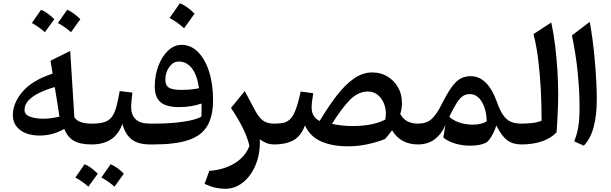

<svg xmlns="http://www.w3.org/2000/svg" viewBox="-20 -905 3827 1203"><path d="M309.6 -443.8 296.4 -524.4 419.9 -585.9 445.8 -171.4Q458.5 -149.4 487.1 -139.9Q515.6 -130.4 554.2 -130.4H554.7V0H554.2Q481.4 0 441.9 -23.4Q402.3 -46.9 382.8 -97.2Q308.6 -55.7 230.5 -55.7Q151.4 -55.7 106 -90.6Q60.5 -125.5 60.5 -183.6Q60.5 -259.3 121.3 -330.6Q182.1 -401.9 309.6 -443.8ZM323.2 -359.4Q272.5 -345.2 229.2 -324.7Q186 -304.2 159.9 -277.3Q133.8 -250.5 133.8 -216.3Q133.8 -186.5 168.9 -173.8Q204.1 -161.1 250 -161.1Q278.8 -161.1 305.9 -165.3Q333 -169.4 352.5 -173.8Q345.7 -219.7 338.9 -262Q332 -304.2 323.2 -359.4ZM179.7 -760.7Q202.1 -791.5 237.3 -843.8Q273.4 -830.1 320.3 -784.7Q281.2 -730.5 261.2 -703.1Q225.6 -735.4 179.7 -760.7ZM342.8 -760.7 400.9 -843.8Q440.9 -827.1 483.4 -784.7Q461.4 -753.4 424.8 -703.1Q388.2 -736.3 342.8 -760.7Z M452.1 207Q474.6 176.3 509.8 124Q545.9 137.7 592.8 183.1Q553.7 237.3 533.7 264.6Q498 232.4 452.1 207ZM615.2 207 673.3 124Q713.4 140.6 755.9 183.1Q733.9 214.4 697.3 264.6Q660.6 231.4 615.2 207ZM554.7 0Q545.4 0 541 -7.8Q536.6 -15.6 536.6 -34.7V-95.7Q536.6 -114.7 541 -122.6Q545.4 -130.4 554.7 -130.4Q602.1 -130.4 631.6 -139.2Q661.1 -147.9 679 -170.2Q696.8 -192.4 708 -232.2Q719.2 -272 730 -334.5L809.6 -324.7Q806.2 -298.3 804 -274.9Q801.8 -251.5 801.8 -232.4Q801.8 -185.5 829.8 -158Q857.9 -130.4 919.9 -130.4H920.4V0H919.9Q846.2 0 805.7 -31Q765.1 -62 746.6 -128.4Q722.7 -62 674.6 -31Q626.5 0 554.7 0Z M1314.9 -276.9Q1314.9 -176.8 1278.6 -115.7Q1242.2 -54.7 1160.6 -27.3Q1079.1 0 943.8 0H920.4Q902.3 0 902.3 -34.7V-95.7Q902.3 -130.4 920.4 -130.4H942.9Q1050.8 -130.4 1131.3 -142.8Q1211.9 -155.3 1242.2 -174.8Q1243.2 -192.9 1242.9 -215.1Q1242.7 -237.3 1242.7 -256.3Q1177.7 -233.9 1102.1 -233.9Q1022.5 -233.9 986.1 -264.6Q949.7 -295.4 949.7 -362.3Q949.7 -433.6 972.7 -493.2Q995.6 -552.7 1033.7 -588.4Q1071.8 -624 1117.2 -624Q1175.3 -624 1219.7 -580.1Q1264.2 -536.1 1289.6 -457.8Q1314.9 -379.4 1314.9 -276.9ZM1227.1 -352.5Q1214.8 -435.1 1182.1 -477.3Q1149.4 -519.5 1100.1 -519.5Q1065.9 -519.5 1041 -485.8Q1016.1 -452.1 1016.1 -405.3Q1016.1 -370.1 1038.3 -356Q1060.5 -341.8 1115.7 -341.8Q1181.2 -341.8 1227.1 -352.5ZM1106.9 -884.8Q1130.4 -875.5 1153.3 -858.9Q1176.3 -842.3 1198.7 -819.3Q1183.1 -796.9 1166.7 -774.2Q1150.4 -751.5 1133.3 -728Q1092.3 -765.6 1042.5 -792.5Q1059.1 -815.9 1075 -838.6Q1090.8 -861.3 1106.9 -884.8Z M1513.7 -334.5 1563 -241.2Q1584.5 -198.2 1603.3 -174.1Q1622.1 -149.9 1644.8 -140.1Q1667.5 -130.4 1700.2 -130.4H1700.7V0H1700.2Q1671.9 0 1649.9 -8.5Q1627.9 -17.1 1607.9 -32.2Q1611.3 55.2 1582.8 125.5Q1554.2 195.8 1503.9 236.8Q1453.6 277.8 1391.1 277.8Q1360.4 277.8 1329.6 271Q1298.8 264.2 1261.7 247.1L1291.5 165.5Q1385.3 158.7 1452.1 116.7Q1519 74.7 1543 8.3Q1528.8 -47.4 1501.2 -103.5Q1473.6 -159.7 1427.2 -228.5Z M2313 -451.2Q2364.7 -451.2 2406.7 -426.3Q2448.7 -401.4 2473.6 -358.4Q2498.5 -315.4 2498.5 -261.2Q2498.5 -224.6 2487.8 -190.4Q2507.8 -156.2 2535.4 -143.3Q2563 -130.4 2598.6 -130.4H2599.1V0H2598.6Q2546.4 0 2505.6 -21.2Q2464.8 -42.5 2436.5 -88.9Q2426.8 -75.2 2415.8 -61.5Q2404.8 -47.9 2392.1 -33.7Q2335.9 -12.2 2278.1 -0.2Q2220.2 11.7 2157.7 11.7Q2063.5 11.7 1993.7 -18.3Q1923.8 -48.3 1890.6 -119.1Q1866.2 -51.8 1817.9 -25.9Q1769.5 0 1700.7 0Q1691.4 0 1687 -7.8Q1682.6 -15.6 1682.6 -34.7V-95.7Q1682.6 -114.7 1687 -122.6Q1691.4 -130.4 1700.7 -130.4Q1734.4 -130.4 1758.5 -136.2Q1782.7 -142.1 1801 -161.9Q1819.3 -181.6 1834.2 -222.2Q1849.1 -262.7 1864.3 -331.5L1942.9 -320.8Q1938 -293.9 1935.3 -271.2Q1932.6 -248.5 1932.6 -231.4Q1932.6 -199.7 1946 -179Q1959.5 -158.2 1982.9 -147Q2036.6 -236.8 2089.1 -305.2Q2141.6 -373.5 2196.8 -412.4Q2252 -451.2 2313 -451.2ZM2284.7 -331.5Q2222.7 -331.5 2170.2 -276.9Q2117.7 -222.2 2060.1 -128.9Q2088.9 -122.6 2122.3 -118.9Q2155.8 -115.2 2187 -115.2Q2316.4 -115.2 2394 -155.8Q2402.8 -200.7 2391.1 -240.7Q2379.4 -280.8 2351.8 -306.2Q2324.2 -331.5 2284.7 -331.5Z M2929.2 -427.7Q3035.2 -427.7 3093.3 -266.6Q3111.8 -214.8 3131.8 -185.1Q3151.9 -155.3 3179.2 -142.8Q3206.5 -130.4 3246.6 -130.4H3247.1V0H3246.6Q3192.9 0 3158 -26.4Q3123 -52.7 3089.8 -118.7Q3083.5 -96.7 3072 -73.7Q3060.5 -50.8 3048.1 -33.4Q3035.6 -16.1 3024.9 -10.7Q2986.8 7.8 2926.3 7.8Q2878.9 7.8 2834.2 -4.9Q2789.6 -17.6 2757.8 -42.5L2770.5 -121.1Q2747.6 -65.9 2704.3 -33Q2661.1 0 2599.1 0Q2589.8 0 2585.4 -7.8Q2581.1 -15.6 2581.1 -34.7V-95.7Q2581.1 -114.7 2585.4 -122.6Q2589.8 -130.4 2599.1 -130.4Q2650.9 -130.4 2682.4 -157.7Q2713.9 -185.1 2745.1 -247.1Q2780.8 -318.4 2808.8 -357.7Q2836.9 -397 2865.2 -412.4Q2893.6 -427.7 2929.2 -427.7ZM2923.8 -315.4Q2899.9 -315.4 2881.1 -303.7Q2862.3 -292 2842.3 -261.2Q2822.3 -230.5 2794.9 -173.3Q2816.4 -152.3 2856 -138.2Q2895.5 -124 2941.9 -124Q2998 -124 3029.8 -145.5Q3027.3 -221.7 2998 -268.6Q2968.8 -315.4 2923.8 -315.4Z M3434.1 -764.2Q3448.7 -697.3 3458.3 -618.9Q3467.8 -540.5 3472.7 -461.4Q3477.5 -382.3 3477.5 -312Q3477.5 -290.5 3476.3 -249Q3475.1 -207.5 3472.7 -160.9Q3470.2 -114.3 3467.3 -76.2Q3433.1 -39.1 3376 -19.5Q3318.8 0 3247.1 0Q3237.8 0 3233.4 -7.8Q3229 -15.6 3229 -34.7V-95.7Q3229 -114.7 3233.4 -122.6Q3237.8 -130.4 3247.1 -130.4Q3281.7 -130.4 3315.7 -134.3Q3349.6 -138.2 3373.5 -148.9Q3373.5 -242.7 3368.7 -339.4Q3363.8 -436 3352.8 -526.6Q3341.8 -617.2 3322.8 -691.4Z M3674.8 -768.1Q3684.6 -717.8 3692.9 -654.5Q3701.2 -591.3 3707 -524.2Q3712.9 -457 3716.1 -394.5Q3719.2 -332 3719.2 -283.7Q3719.2 -183.6 3700 -110.1Q3680.7 -36.6 3637.7 7.8L3577.6 -19.5Q3595.2 -61.5 3603.3 -110.1Q3611.3 -158.7 3611.3 -233.4Q3611.3 -332 3600.1 -447Q3588.9 -562 3563.5 -683.1Z"/></svg>

Font: Pinar-DS1-FD SemiBold
Style: Regular
Weight: 600
Designer: Amin Abedi
Version: Version 3.000